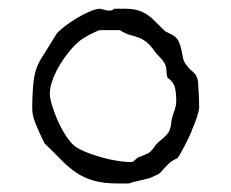

<svg xmlns="http://www.w3.org/2000/svg" viewBox="-20 -418 531 442"><path d="M82.5 -87.9Q68.4 -116.7 61.3 -134.8Q54.2 -152.8 54.2 -168Q54.2 -203.1 57.6 -232.7Q61 -262.2 76.7 -286.1L110.4 -340.3Q115.7 -347.2 128.7 -357.2Q141.6 -367.2 156.7 -376.2Q171.9 -385.3 186.8 -391.6Q201.7 -397.9 210.4 -397.9Q218.8 -395.5 223.9 -394.5Q229 -393.6 232.4 -393.6Q236.8 -393.6 239 -395Q241.2 -396.5 243.2 -397.9H267.6Q285.6 -397.9 299.3 -393.8Q313 -389.6 328.6 -377L359.9 -346.2L378.4 -336.9Q388.2 -330.6 391.8 -321.8Q395.5 -313 397.5 -303.5Q399.4 -293.9 401.4 -284.4Q403.3 -274.9 409.7 -267.6Q415 -260.3 418.9 -257.1Q422.9 -253.9 426 -251Q429.2 -248 431.6 -243.7Q434.1 -239.3 436 -230Q436 -226.1 436.5 -219Q437 -211.9 437.5 -203.4Q438 -194.8 438.2 -186.3Q438.5 -177.7 438.5 -170.4Q438.5 -166.5 436.3 -158.4Q434.1 -150.4 431.2 -142.1Q428.2 -133.8 425.5 -127.2Q422.9 -120.6 422.4 -120.1Q420.9 -114.7 416.3 -105Q411.6 -95.2 406.5 -85.2Q401.4 -75.2 396.5 -66.4Q391.6 -57.6 388.7 -54.2Q377 -48.8 370.4 -43Q363.8 -37.1 358.9 -31.5Q354 -25.9 349.4 -21Q344.7 -16.1 336.9 -13.7Q330.1 -9.8 322.8 -7.6Q315.4 -5.4 307.6 -3.7Q299.8 -2 292 -0.2Q284.2 1.5 276.9 4.4H252.4Q218.8 4.4 196.3 -2Q173.8 -8.3 156 -20.3Q138.2 -32.2 121.6 -49.3Q105 -66.4 82.5 -87.9ZM94.7 -202.6Q94.7 -191.9 100.1 -174.3Q105.5 -156.7 113.8 -138.4Q122.1 -120.1 132.6 -104.2Q143.1 -88.4 152.8 -81.1Q164.1 -73.2 180.9 -66.7Q197.8 -60.1 215.8 -55.2Q233.9 -50.3 251.2 -47.6Q268.6 -44.9 281.2 -44.9Q284.7 -44.9 286.9 -46.4Q289.1 -47.9 291 -49.8Q293 -51.8 295.2 -53.7Q297.4 -55.7 300.8 -56.6Q307.6 -59.6 312.3 -61.3Q316.9 -63 320.3 -64.7Q323.7 -66.4 326.9 -69.6Q330.1 -72.8 334.5 -78.6Q338.9 -85.9 344.7 -90.8Q350.6 -95.7 356 -100.3Q361.3 -105 366 -110.6Q370.6 -116.2 372.6 -125Q373 -126.5 373.5 -129.9Q374 -133.3 374.3 -136.5Q374.5 -139.6 375 -142.3Q375.5 -145 376 -145.5Q377.4 -151.9 379.2 -156.5Q380.9 -161.1 382.3 -165.5Q383.8 -169.9 384.8 -175Q385.7 -180.2 385.7 -187.5Q385.7 -203.1 382.8 -216.1Q379.9 -229 365.7 -239.3Q363.8 -245.6 363.5 -248.5Q363.3 -251.5 363.3 -253.4Q363.3 -261.2 361.3 -266.8Q359.4 -272.5 355.7 -277.3Q352.1 -282.2 347.2 -287.1Q342.3 -292 336.9 -298.8Q325.7 -314.9 316.4 -321.8Q307.1 -328.6 298.1 -331.8Q289.1 -335 279.1 -337.6Q269 -340.3 255.9 -348.6H209.5Q209 -348.6 205.3 -347.2Q201.7 -345.7 196.5 -343.3Q191.4 -340.8 186 -338.1Q180.7 -335.4 177.2 -333Q163.1 -325.7 148.7 -310.1Q134.3 -294.4 122.1 -275.6Q109.9 -256.8 102.3 -237.3Q94.7 -217.8 94.7 -202.6Z"/></svg>

Font: IM FELL English
Style: Regular
Weight: 400
Designer: Igino Marini
Foundry: Igino Marini
Version: 3.00